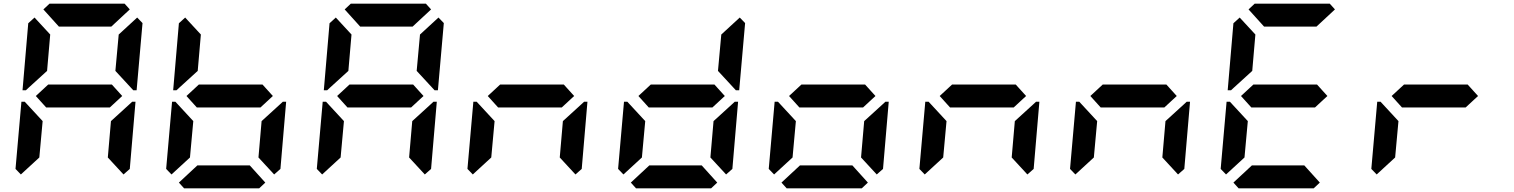

<svg xmlns="http://www.w3.org/2000/svg" viewBox="-20 -1020 8200 1040"><path d="M93 -75 64 -105 96 -469H114L126 -456L211 -364L193 -167ZM134 -544 120 -531H102L133 -894L167 -925L252 -833L235 -636ZM586 -562 642 -500 575 -438H230L174 -500L241 -562ZM215 -969 248 -1000H655L683 -969L583 -876H299ZM723 -925 752 -895 720 -531H702L690 -544L605 -636L623 -833ZM682 -456 696 -469H714L683 -105L649 -75L564 -167L581 -364Z M909 -75 880 -105 912 -469H930L942 -456L1027 -364L1009 -167ZM950 -544 936 -531H918L949 -894L983 -925L1068 -833L1051 -636ZM1402 -562 1458 -500 1391 -438H1046L990 -500L1057 -562ZM1417 -31 1384 0H977L949 -31L1049 -124H1333ZM1498 -456 1512 -469H1530L1499 -105L1465 -75L1380 -167L1397 -364Z M1725 -75 1696 -105 1728 -469H1746L1758 -456L1843 -364L1825 -167ZM1766 -544 1752 -531H1734L1765 -894L1799 -925L1884 -833L1867 -636ZM2218 -562 2274 -500 2207 -438H1862L1806 -500L1873 -562ZM1847 -969 1880 -1000H2287L2315 -969L2215 -876H1931ZM2355 -925 2384 -895 2352 -531H2334L2322 -544L2237 -636L2255 -833ZM2314 -456 2328 -469H2346L2315 -105L2281 -75L2196 -167L2213 -364Z M2541 -75 2512 -105 2544 -469H2562L2574 -456L2659 -364L2641 -167ZM3034 -562 3090 -500 3023 -438H2678L2622 -500L2689 -562ZM3130 -456 3144 -469H3162L3131 -105L3097 -75L3012 -167L3029 -364Z M3357 -75 3328 -105 3360 -469H3378L3390 -456L3475 -364L3457 -167ZM3850 -562 3906 -500 3839 -438H3494L3438 -500L3505 -562ZM3865 -31 3832 0H3425L3397 -31L3497 -124H3781ZM3987 -925 4016 -895 3984 -531H3966L3954 -544L3869 -636L3887 -833ZM3946 -456 3960 -469H3978L3947 -105L3913 -75L3828 -167L3845 -364Z M4173 -75 4144 -105 4176 -469H4194L4206 -456L4291 -364L4273 -167ZM4666 -562 4722 -500 4655 -438H4310L4254 -500L4321 -562ZM4681 -31 4648 0H4241L4213 -31L4313 -124H4597ZM4762 -456 4776 -469H4794L4763 -105L4729 -75L4644 -167L4661 -364Z M4989 -75 4960 -105 4992 -469H5010L5022 -456L5107 -364L5089 -167ZM5482 -562 5538 -500 5471 -438H5126L5070 -500L5137 -562ZM5578 -456 5592 -469H5610L5579 -105L5545 -75L5460 -167L5477 -364Z M5805 -75 5776 -105 5808 -469H5826L5838 -456L5923 -364L5905 -167ZM6298 -562 6354 -500 6287 -438H5942L5886 -500L5953 -562ZM6394 -456 6408 -469H6426L6395 -105L6361 -75L6276 -167L6293 -364Z M6621 -75 6592 -105 6624 -469H6642L6654 -456L6739 -364L6721 -167ZM6662 -544 6648 -531H6630L6661 -894L6695 -925L6780 -833L6763 -636ZM7114 -562 7170 -500 7103 -438H6758L6702 -500L6769 -562ZM6743 -969 6776 -1000H7183L7211 -969L7111 -876H6827ZM7129 -31 7096 0H6689L6661 -31L6761 -124H7045Z M7437 -75 7408 -105 7440 -469H7458L7470 -456L7555 -364L7537 -167ZM7930 -562 7986 -500 7919 -438H7574L7518 -500L7585 -562Z"/></svg>

Font: DSEG7 Classic Mini
Style: Bold Italic
Weight: 700
Italic angle: -5°
Designer: Keshikan(Twitter:@keshinomi_88pro)
Version: Version 0.46